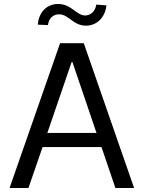

<svg xmlns="http://www.w3.org/2000/svg" viewBox="-20 -945 722 965"><path d="M123 0 194 -206H490L560 0H654L401 -728H282L28 0ZM170 -821 221 -819C225 -852 246 -873 277 -873C326 -873 347 -816 412 -816C464 -816 508 -854 515 -918L464 -922C459 -889 437 -868 408 -867C363 -868 339 -925 272 -925C217 -925 175 -886 170 -821ZM218 -277 340 -633H344L465 -277Z"/></svg>

Font: Wafeq
Style: Regular
Weight: 400
Designer: Rasmus Andersson & Azza Alameddine
Foundry: Google & TypeTogether
Version: Version 3.000;FEAKit 1.0